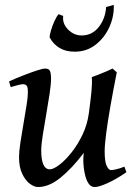

<svg xmlns="http://www.w3.org/2000/svg" viewBox="-20 -733 549 773"><path d="M315.4 -87.4Q315.4 -102.5 317.4 -117.7Q270.5 -55.7 223.9 -17.8Q177.2 20 133.3 20Q117.7 20 99.9 6.6Q82 -6.8 69.3 -33.7Q56.6 -60.5 56.6 -100.1Q56.6 -122.1 62 -158.2Q67.4 -194.3 74.5 -234.6Q81.5 -274.9 86.9 -309.1Q92.3 -343.3 92.3 -361.3Q92.3 -383.8 86.7 -388.9Q81.1 -394 72.3 -394Q65.9 -394 50.3 -389.9Q34.7 -385.7 22.9 -382.3L16.6 -405.3Q44.4 -418 74.5 -429.7Q104.5 -441.4 128.4 -449.2Q152.3 -457 161.6 -457Q176.3 -457 180.9 -447.8Q185.5 -438.5 185.5 -416Q185.5 -394.5 179.7 -355.5Q173.8 -316.4 166 -272Q158.2 -227.5 152.1 -188.5Q146 -149.4 146 -127.9Q146 -51.3 180.7 -51.3Q194.8 -51.3 218.8 -69.3Q242.7 -87.4 267.8 -118.9Q293 -150.4 312.5 -191.4Q332 -232.4 337.9 -278.3Q345.2 -332.5 348.4 -366.7Q351.6 -400.9 349.6 -422.4Q359.9 -426.3 376.5 -432.6Q393.1 -439 408.9 -445.8Q424.8 -452.6 433.1 -457L450.2 -441.9Q436.5 -373 425.3 -309.8Q414.1 -246.6 407.7 -198Q401.4 -149.4 401.4 -123.5Q401.4 -82.5 409.4 -65.4Q417.5 -48.3 426.3 -48.3Q435.1 -48.3 448.5 -51.5Q461.9 -54.7 481 -62L488.8 -39.6Q446.8 -10.7 412.4 4.6Q377.9 20 361.3 20Q346.7 20 337.6 7.3Q328.6 -5.4 323.7 -23.9Q318.8 -42.5 317.1 -60.1Q315.4 -77.6 315.4 -87.4ZM407.2 -704.6 438 -713.4Q439.9 -668 420.7 -624.8Q401.4 -581.5 365.2 -553.2Q329.1 -524.9 280.8 -524.9Q244.1 -524.9 218.8 -540.5Q193.4 -556.2 179.7 -583Q179.7 -591.3 185.1 -609.9Q190.4 -628.4 199 -647.5Q207.5 -666.5 215.8 -675.8L234.4 -668.9Q230.5 -638.2 253.9 -614.3Q277.3 -590.3 308.6 -590.3Q351.1 -590.3 377.7 -624.3Q404.3 -658.2 407.2 -704.6Z"/></svg>

Font: Gentium Book Plus
Style: Italic
Weight: 400
Italic angle: -8°
Designer: Victor Gaultney, Annie Olsen, Iska Routamaa, Becca Hirsbrunner
Foundry: SIL International
Version: Version 6.101